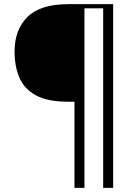

<svg xmlns="http://www.w3.org/2000/svg" viewBox="-20 -771 630 923"><path d="M338 -282H308Q208 -282 152 -313Q96 -344 73 -398.5Q50 -453 50 -523Q50 -628 112 -689.5Q174 -751 308 -751H524V132H476V-731H386V132H338Z"/></svg>

Font: Moderustic
Style: Regular
Weight: 400
Designer: Tural Alisoy
Foundry: TAFT Foundry
Version: Version 2.120